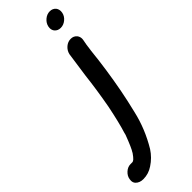

<svg xmlns="http://www.w3.org/2000/svg" viewBox="-368 -714 952 952"><g transform="rotate(-45 107.5 -238.5)"><path d="M223 -600Q203 -600 191 -614Q183 -624 183 -638Q183 -643 184 -648Q188 -668 205 -682.5Q222 -697 242 -697Q262 -697 274 -683Q282 -672 282 -658Q282 -653 281 -648Q277 -628 260 -614Q243 -600 223 -600ZM-18 220Q-44 220 -59 204Q-67 195 -67 182Q-67 177 -66 171Q-63 152 -46.5 137Q-30 122 -10 122H3Q8 122 15.5 115.5Q23 109 37 89V88Q49 71 75 2L78 -10Q95 -64 114 -158Q132 -257 142 -345L161 -478Q166 -499 182.5 -513Q199 -527 219 -527Q239 -527 251 -513Q260 -502 260 -487Q260 -483 259 -478Q253 -450 250 -421L249 -415Q237 -296 213 -169Q201 -107 186 -46Q164 50 111 138Q87 175 50 199Q19 220 -18 220Z"/></g></svg>

Font: Bad Comic
Style: Italic
Weight: 400
Italic angle: -11°
Designer: GGBotNet
Foundry: GGBotNet
Version: 0.95